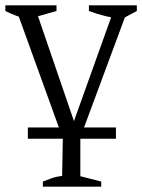

<svg xmlns="http://www.w3.org/2000/svg" viewBox="-22 -503 531 717"><path d="M225 48 33 -483H106L262 -28H246L409 -483H461L264 48ZM84 -432Q60 -436 39 -444Q18 -452 -2 -462V-483H189V-462ZM433 -432Q371 -439 310 -462V-483H489V-462ZM278 -9V155L356 175V194H138V175Q152 170 168.5 163.5Q185 157 210 154L213 -9ZM82 -27H411V15H82Z"/></svg>

Font: Piazzolla 24pt Light
Style: Regular
Weight: 300
Designer: Juan Pablo del Peral
Foundry: Huerta Tipografica
Version: Version 2.005